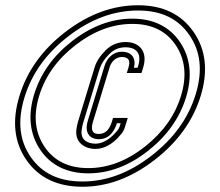

<svg xmlns="http://www.w3.org/2000/svg" viewBox="-20 -699 838 731"><path d="M294.3 12C389 12 480.4 -22 568.5 -90C656.6 -158 715.2 -239.3 744.1 -334C773 -428.7 764 -509.8 717 -577.5C670.1 -645.2 599.6 -679 505.6 -679C409.6 -679 317.6 -645.3 229.7 -578C141.8 -510.7 83.2 -429.3 54.1 -334C24.9 -238.7 33.9 -157.2 80.8 -89.5C127.8 -21.8 199 12 294.3 12ZM316 -59C241.4 -59 185.8 -86.2 149.4 -140.5C113 -194.8 106.3 -259.3 129.1 -334C152.1 -409.3 198.3 -473.8 267.8 -527.5C337.2 -581.2 409.2 -608 483.9 -608C557.9 -608 612.9 -581 649.1 -527C685.3 -473 691.9 -408.7 669.1 -334C646.3 -259.3 600.4 -194.8 531.4 -140.5C462.5 -86.2 390.7 -59 316 -59ZM462.4 -237 466.4 -250H410.4L406.4 -237C398.8 -212 385.8 -189 355.8 -189C327.4 -189 326.2 -210 334.4 -237L397.4 -443C403.5 -463 419.5 -482 444.3 -482C469 -482 477.4 -469 469.4 -443L462.7 -421H518.7L525.4 -443C543.2 -501.3 512.1 -539 458.8 -539C428.8 -539 403.2 -528.5 382.1 -507.5C361.1 -486.5 347.1 -465 340.4 -443L277.4 -237C274.4 -227 272.2 -216.5 270.8 -205.5C265 -158.5 299.8 -132 344.3 -132C379.5 -132 411.2 -155.1 429.5 -175C452.3 -199.9 451.7 -201.9 462.4 -237ZM294.3 -8C203.9 -8 140.2 -39.1 97.3 -100.9C54.3 -162.8 45.4 -237 73.2 -328.2C101.1 -419.2 156.7 -496.9 241.9 -562.1C327 -627.3 414.4 -659 505.6 -659C594.5 -659 657.6 -628 700.6 -566.1C743.6 -504.1 752.6 -430.3 725 -339.8C697.3 -249.5 641.7 -171.7 556.3 -105.8C470.9 -39.9 384 -8 294.3 -8ZM316 -39C395.7 -39 472.1 -68.3 543.8 -124.8C615.4 -181.2 664.1 -249.3 688.2 -328.2C712.3 -407 705.7 -478.5 665.7 -538.1C625.6 -598 563 -628 483.9 -628C404.2 -628 327.7 -599.1 255.5 -543.3C183.4 -487.5 134.3 -419.4 110 -339.8C85.9 -261 92.7 -189.3 132.8 -129.4C173.2 -69.1 236.2 -39 316 -39ZM439.4 -230C432.4 -207.1 434.3 -209.9 414.7 -188.5C398.5 -170.8 370.8 -152 344.3 -152C340.8 -152 337.3 -152.2 334 -152.6C303.8 -156.3 286.9 -173 290.7 -203C291.9 -213 293.9 -222.3 296.6 -231.2L359.5 -437.2C365.1 -455.2 376.8 -474 396.3 -493.3C413.8 -510.8 433.7 -519 458.8 -519C466.8 -519 473.8 -518 479.8 -516.2C504.4 -508.9 518.5 -488.7 506.3 -448.8L503.9 -441H489.7C491.8 -449.4 492.3 -452.9 492.3 -459.4C492.4 -468.3 490.2 -477.9 484 -485.8C474 -498.6 458.5 -502 444.3 -502C407.8 -502 385.9 -473.8 378.3 -448.8L315.3 -242.8C312.3 -233 310.1 -223.3 310 -213.3C309.9 -203.5 312 -192 320.4 -182.7C329.5 -172.5 342.7 -169 355.8 -169C398.9 -169 417 -204.2 425.2 -230Z"/></svg>

Font: Din Kursivschrift
Style: EngGhost
Weight: 400
Version: Version 1.089